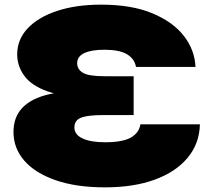

<svg xmlns="http://www.w3.org/2000/svg" viewBox="-20 -788 902 826"><path d="M821 -500H565Q559 -535 526.5 -554.5Q494 -574 429 -574Q373 -574 342.5 -559.5Q312 -545 312 -516Q312 -490 336.5 -475Q361 -460 431 -460H555V-293H431Q378 -293 349.5 -287.5Q321 -282 310.5 -270Q300 -258 300 -240Q300 -209 335 -192.5Q370 -176 432 -176Q507 -176 542.5 -196Q578 -216 584 -253H840Q838 -170 787 -109Q736 -48 645.5 -15Q555 18 432 18Q307 18 218.5 -13Q130 -44 84 -97.5Q38 -151 38 -220Q38 -285 77 -325Q116 -365 189 -382Q262 -399 363 -394V-372Q251 -371 183 -395.5Q115 -420 84.5 -462Q54 -504 54 -554Q54 -618 99 -666Q144 -714 225.5 -741Q307 -768 415 -768Q546 -768 635 -731Q724 -694 771 -633.5Q818 -573 821 -500Z"/></svg>

Font: Unbounded Black
Style: Regular
Weight: 900
Designer: Luke Prowse, Jean-Baptiste Morizot, Fátima Lázaro, Florian Runge
Foundry: NaN
Version: Version 1.701;gftools[0.9.28.dev5+ged2979d]